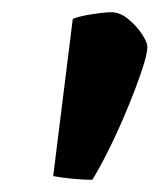

<svg xmlns="http://www.w3.org/2000/svg" viewBox="-20 -729 261 314"><path d="M131 -435Q114 -435 95.5 -437Q77 -439 67 -441L99 -698Q107 -702 129 -705.5Q151 -709 162 -709Q176 -709 189.5 -698Q203 -687 212 -673.5Q221 -660 221 -652Q221 -641 212 -614Q203 -587 189 -553Q175 -519 159.5 -487.5Q144 -456 131 -435Z"/></svg>

Font: Texturina 72pt 72pt Black
Style: Italic
Weight: 900
Italic angle: -11°
Designer: Guillermo Torres Carreño
Foundry: Omnibus-Type
Version: Version 1.002; ttfautohint (v1.8.3)